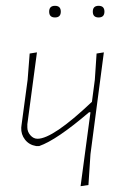

<svg xmlns="http://www.w3.org/2000/svg" viewBox="-20 -636 435 660"><path d="M149 -596Q149 -616 169 -616Q189 -616 189 -596Q189 -576 169 -576Q149 -576 149 -596ZM299 -596Q299 -616 319 -616Q339 -616 339 -596Q339 -576 319 -576Q299 -576 299 -596ZM107 -456 74 -209V-198Q74 -183 84.5 -171Q95 -159 109 -159Q162 -159 296 -286L306 -362L312 -452L337 -456L291 -106L284 0L257 4L291 -250H286Q175 -155 115 -134H104Q80 -138 66 -156Q52 -174 53 -197L54 -206L75 -362L82 -452Z"/></svg>

Font: Alegreya Sans Thin
Style: Italic
Weight: 100
Italic angle: -7°
Designer: Juan Pablo del Peral
Foundry: Huerta Tipografica
Version: Version 2.007